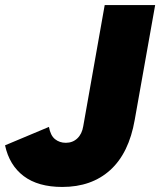

<svg xmlns="http://www.w3.org/2000/svg" viewBox="-69 -730 635 761"><path d="M178 11Q82 11 25 -32Q-32 -75 -49 -154L125 -227Q131 -193 149 -178.5Q167 -164 192 -164Q219 -164 237.5 -181.5Q256 -199 261 -230L346 -710H546L465 -255Q442 -123 368 -56Q294 11 178 11Z"/></svg>

Font: Livvic Black
Style: Italic
Weight: 900
Italic angle: -10°
Designer: Jacques Le Bailly, Baron von Fonthausen
Version: Version 1.001; ttfautohint (v1.8.2)